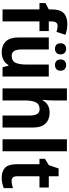

<svg xmlns="http://www.w3.org/2000/svg" viewBox="706 -1511 815 2267"><g transform="rotate(90 1113.5 -377.5)"><path d="M347 -436H233V0H91V-436H16V-507L91 -546V-578Q91 -682 136 -723.5Q181 -765 265 -765Q303 -765 334 -758.5Q365 -752 391 -742L356 -637Q340 -642 323 -646Q306 -650 285 -650Q233 -650 233 -577V-546H347Z M884 -546V0H774L756 -70H748Q725 -29 685 -9.5Q645 10 598 10Q515 10 468.5 -39.5Q422 -89 422 -190V-546H564V-228Q564 -168 581.5 -138Q599 -108 639 -108Q700 -108 721 -153Q742 -198 742 -282V-546ZM491 -684Q491 -718 509.5 -734.5Q528 -751 556 -751Q584 -751 603 -734.5Q622 -718 622 -684Q622 -652 603 -635.5Q584 -619 556 -619Q528 -619 509.5 -635Q491 -651 491 -684ZM682 -684Q682 -718 701 -734.5Q720 -751 748 -751Q776 -751 795.5 -734.5Q815 -718 815 -684Q815 -652 795.5 -635.5Q776 -619 748 -619Q720 -619 701 -635.5Q682 -652 682 -684Z M1166 -600Q1166 -563 1163.5 -529.5Q1161 -496 1158 -476H1166Q1188 -517 1225 -536.5Q1262 -556 1309 -556Q1391 -556 1438.5 -507.5Q1486 -459 1486 -358V0H1344V-321Q1344 -438 1269 -438Q1210 -438 1188 -393Q1166 -348 1166 -259V0H1024V-760H1166Z M1766 0H1624V-760H1766Z M2119 -107Q2139 -107 2159.5 -111.5Q2180 -116 2201 -123V-15Q2177 -4 2145.5 3Q2114 10 2076 10Q2004 10 1961.5 -29.5Q1919 -69 1919 -168V-436H1855V-501L1930 -546L1969 -662H2061V-546H2194V-436H2061V-170Q2061 -107 2119 -107Z"/></g></svg>

Font: Noto Sans Ethiopic SemiCondensed
Style: Bold
Weight: 700
Width: 4
Designer: Monotype Design Team
Foundry: Monotype Imaging Inc.
Version: Version 2.102; ttfautohint (v1.8.4.7-5d5b)